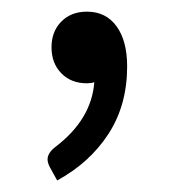

<svg xmlns="http://www.w3.org/2000/svg" viewBox="-20 -129 299 331"><path d="M65.9 159.2Q62 151.4 62 146Q62 134.8 75.2 124.5Q137.7 77.1 142.6 12.7Q137.2 14.6 129.9 14.6Q102.5 14.6 85.7 -2.7Q68.8 -20 68.8 -47.4Q68.8 -74.7 85.7 -91.8Q102.5 -108.9 129.9 -108.9Q162.6 -108.9 180.9 -83.7Q199.2 -58.6 199.2 -14.6Q199.2 52.2 167 101.8Q134.8 151.4 78.6 182.1Z"/></svg>

Font: Lycee Sans
Style: Regular
Weight: 400
Designer: Justin Alvin
Foundry: Alkove Design
Version: Version 1.030